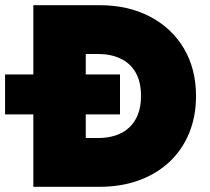

<svg xmlns="http://www.w3.org/2000/svg" viewBox="-32 -720 810 740"><path d="M-12.5 -279V-433H430.5V-279ZM96.5 0V-700H350.5Q462.5 -700 546.5 -655.8Q630.5 -611.5 677 -532.8Q723.5 -454 723.5 -350Q723.5 -271.5 697 -207Q670.5 -142.5 621.2 -96.2Q572 -50 503.5 -25Q435 0 350.5 0ZM298.5 -188H345.5Q382.5 -188 412.8 -197.8Q443 -207.5 465.2 -227.8Q487.5 -248 499.5 -278.5Q511.5 -309 511.5 -350Q511.5 -405 490.5 -441Q469.5 -477 432 -494.5Q394.5 -512 345.5 -512H298.5Z"/></svg>

Font: Geologica Roman Black
Style: Regular
Weight: 900
Designer: Sindre Bremnes, Frode Helland
Foundry: Monokrom Skriftforlag AS
Version: Version 1.010;gftools[0.9.28]